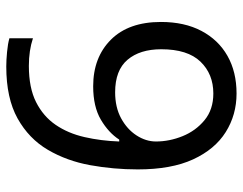

<svg xmlns="http://www.w3.org/2000/svg" viewBox="-101 -663 774 612"><g transform="rotate(90 286.0 -357.0)"><path d="M520 -409Q520 -332 506.5 -257.5Q493 -183 457.5 -122.5Q422 -62 357.5 -26Q293 10 192 10Q172 10 145.5 7.5Q119 5 102 0V-75Q141 -62 190 -62Q260 -62 305.5 -85Q351 -108 378 -147.5Q405 -187 417 -239.5Q429 -292 431 -350H425Q403 -316 361.5 -291.5Q320 -267 255 -267Q163 -267 106.5 -323.5Q50 -380 50 -483Q50 -558 78.5 -612Q107 -666 158 -695Q209 -724 278 -724Q346 -724 401 -689.5Q456 -655 488 -585.5Q520 -516 520 -409ZM278 -650Q216 -650 176.5 -609Q137 -568 137 -484Q137 -416 170.5 -376.5Q204 -337 274 -337Q322 -337 357 -356Q392 -375 411.5 -405Q431 -435 431 -467Q431 -510 414 -552Q397 -594 363 -622Q329 -650 278 -650Z"/></g></svg>

Font: Noto Kufi Arabic
Style: Regular
Weight: 400
Designer: Monotype Design Team, David Williams, Khaled Hosny
Foundry: Google LLC
Version: Version 2.109; ttfautohint (v1.8.4.7-5d5b)